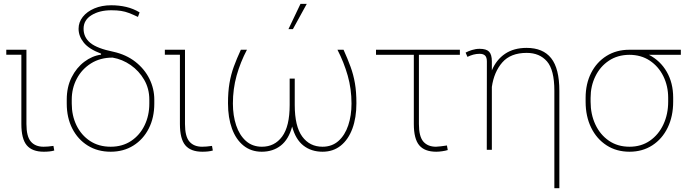

<svg xmlns="http://www.w3.org/2000/svg" viewBox="-20 -791 3665 1014"><path d="M211.4 10.3Q149.9 10.3 121.3 -23.7Q92.8 -57.6 92.8 -136.2V-502H13.2V-528.3H119.6V-136.2Q119.6 -70.3 143.1 -43.2Q166.5 -16.1 210 -16.1Q223.1 -16.1 233.4 -17.1Q243.7 -18.1 262.2 -20.5L266.6 3.9Q254.9 7.3 241 8.8Q227.1 10.3 211.4 10.3Z M564.5 10.3Q495.6 10.3 443.4 -22.2Q391.1 -54.7 361.8 -112.1Q332.5 -169.4 332.5 -244.1V-264.6Q332.5 -331.5 358.2 -382.6Q383.8 -433.6 425.3 -464.8Q466.8 -496.1 513.7 -502.4V-507.8Q449.7 -531.7 422.4 -565.9Q395 -600.1 395 -639.2Q395 -673.8 417.2 -701.9Q439.5 -730 478.5 -746.6Q517.6 -763.2 567.4 -763.2Q608.9 -763.2 646.5 -754.4Q684.1 -745.6 717.3 -725.6L708.5 -701.7Q681.6 -714.4 661.4 -722.2Q641.1 -730 619.4 -733.4Q597.7 -736.8 567.9 -736.8Q505.4 -736.8 463.4 -710.9Q421.4 -685.1 421.4 -639.2Q421.4 -593.8 457 -564.5Q492.7 -535.2 579.1 -517.6Q647 -502.4 695.3 -464.4Q743.7 -426.3 769.3 -374.3Q794.9 -322.3 794.9 -264.6V-244.1Q794.9 -169.4 765.6 -112.1Q736.3 -54.7 684.3 -22.2Q632.3 10.3 564.5 10.3ZM564.5 -16.1Q626.5 -16.1 672.4 -46.6Q718.3 -77.1 743.4 -128.9Q768.6 -180.7 768.6 -244.1V-264.6Q768.6 -322.8 741.5 -369.6Q714.4 -416.5 670.2 -447.3Q626 -478 574.7 -486.8Q509.3 -486.8 460.7 -456.3Q412.1 -425.8 385.5 -375.2Q358.9 -324.7 358.9 -264.6V-244.1Q358.9 -180.7 384 -128.9Q409.2 -77.1 455.3 -46.6Q501.5 -16.1 564.5 -16.1Z M1048.8 10.3Q987.3 10.3 958.7 -23.7Q930.2 -57.6 930.2 -136.2V-502H850.6V-528.3H957V-136.2Q957 -70.3 980.5 -43.2Q1003.9 -16.1 1047.4 -16.1Q1060.5 -16.1 1070.8 -17.1Q1081.1 -18.1 1099.6 -20.5L1104 3.9Q1092.3 7.3 1078.4 8.8Q1064.5 10.3 1048.8 10.3Z M1362.3 10.3Q1306.2 10.3 1266.1 -22Q1226.1 -54.2 1205.1 -111.8Q1184.1 -169.4 1184.1 -245.6Q1184.1 -306.2 1191.9 -351.8Q1199.7 -397.5 1214.8 -439Q1230 -480.5 1252 -528.3H1284.2Q1249.5 -462.4 1229.7 -392.1Q1210 -321.8 1210 -244.1Q1210 -180.7 1227.3 -128.9Q1244.6 -77.1 1278.8 -46.6Q1313 -16.1 1363.3 -16.1Q1430.2 -16.1 1470 -69.8Q1509.8 -123.5 1509.8 -236.8V-376H1536.6V-236.8Q1536.6 -123.5 1576.2 -69.8Q1615.7 -16.1 1683.1 -16.1Q1733.4 -16.1 1767.6 -46.6Q1801.8 -77.1 1819.1 -128.9Q1836.4 -180.7 1836.4 -244.1Q1836.4 -321.3 1816.4 -391.6Q1796.4 -461.9 1762.2 -528.3H1794.4Q1816.4 -479.5 1831.5 -438Q1846.7 -396.5 1854.5 -351.1Q1862.3 -305.7 1862.3 -245.6Q1862.3 -169.4 1841.1 -111.8Q1819.8 -54.2 1779.8 -22Q1739.7 10.3 1683.6 10.3Q1624 10.3 1582.5 -22.2Q1541 -54.7 1522.9 -122.6Q1504.4 -54.7 1462.9 -22.2Q1421.4 10.3 1362.3 10.3ZM1503.4 -637.2 1566.9 -770.5H1600.1L1526.9 -637.2Z M2284.2 10.3Q2222.7 10.3 2194.1 -23.7Q2165.5 -57.6 2165.5 -136.2V-501.5H1965.8V-528.3H2408.7V-501.5H2192.4V-136.2Q2192.4 -70.3 2215.8 -43.2Q2239.3 -16.1 2282.7 -16.1Q2291 -16.1 2308.1 -18.3Q2325.2 -20.5 2336.9 -22.2Q2348.6 -23.9 2340.3 -22.9L2344.7 1.5Q2332 5.4 2314.9 7.8Q2297.9 10.3 2284.2 10.3Z M2907.7 203.1V-312Q2907.7 -421.9 2868.7 -466.8Q2829.6 -511.7 2761.7 -511.7Q2676.8 -511.7 2632.8 -461.4Q2588.9 -411.1 2577.6 -332V0H2550.8L2551.3 -466.3Q2551.3 -488.3 2541.7 -497.6Q2532.2 -506.8 2513.2 -506.8Q2496.1 -506.8 2480.5 -502.7Q2464.8 -498.5 2448.7 -490.7L2439 -513.2Q2452.1 -520.5 2472.4 -526.9Q2492.7 -533.2 2513.2 -533.2Q2548.3 -533.2 2563 -518.1Q2577.6 -502.9 2577.6 -466.8Q2577.6 -455.1 2577.6 -443.1Q2577.6 -431.2 2577.6 -419.4Q2601.6 -476.1 2647.7 -507.1Q2693.8 -538.1 2761.2 -538.1Q2847.7 -538.1 2890.9 -483.6Q2934.1 -429.2 2934.1 -311V203.1Z M3304.7 10.3Q3235.8 10.3 3183.6 -23.4Q3131.3 -57.1 3102.1 -116.7Q3072.8 -176.3 3072.8 -253.9V-274.4Q3072.8 -348.1 3101.8 -405.5Q3130.9 -462.9 3183.1 -495.6Q3235.4 -528.3 3303.7 -528.3H3575.7V-501.5H3407.2Q3467.3 -470.7 3501.2 -411.9Q3535.2 -353 3535.2 -275.4V-254.4Q3535.2 -176.3 3506.1 -116.7Q3477.1 -57.1 3425 -23.4Q3373 10.3 3304.7 10.3ZM3304.7 -16.1Q3366.7 -16.1 3412.6 -48.1Q3458.5 -80.1 3483.6 -134Q3508.8 -188 3508.8 -253.9V-274.4Q3508.8 -336.4 3483.4 -388.2Q3458 -439.9 3411.9 -470.7Q3365.7 -501.5 3303.2 -501.5Q3241.2 -501 3195.3 -470.2Q3149.4 -439.5 3124.3 -387.9Q3099.1 -336.4 3099.1 -274.4V-253.9Q3099.1 -187.5 3124.3 -133.5Q3149.4 -79.6 3195.6 -47.9Q3241.7 -16.1 3304.7 -16.1Z"/></svg>

Font: Roboto Slab LO Thin
Style: Regular
Weight: 250
Designer: Google
Version: Version 2.00;September 28, 2018;FontCreator 11.5.0.2427 64-b